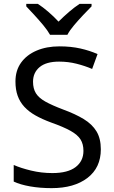

<svg xmlns="http://www.w3.org/2000/svg" viewBox="-20 -964 589 994"><path d="M502 -191Q502 -96 433 -43Q364 10 247 10Q187 10 136 1Q85 -8 51 -24V-110Q87 -94 140.5 -81Q194 -68 251 -68Q331 -68 371.5 -99Q412 -130 412 -183Q412 -218 397 -242Q382 -266 345.5 -286.5Q309 -307 244 -330Q198 -347 163.5 -366.5Q129 -386 106 -411Q83 -436 71.5 -468Q60 -500 60 -542Q60 -599 89 -639.5Q118 -680 169.5 -702Q221 -724 288 -724Q347 -724 396 -713Q445 -702 485 -684L457 -607Q420 -623 376.5 -634Q333 -645 286 -645Q219 -645 185 -616.5Q151 -588 151 -541Q151 -505 166 -481Q181 -457 215 -438Q249 -419 307 -397Q370 -374 413.5 -347.5Q457 -321 479.5 -284Q502 -247 502 -191ZM239 -784Q226 -807 204 -833.5Q182 -860 158 -886Q134 -912 116 -931V-944H176Q202 -927 230 -903Q258 -879 283 -852Q310 -879 338 -903Q366 -927 392 -944H454V-931Q435 -912 410.5 -886Q386 -860 363.5 -833.5Q341 -807 329 -784Z"/></svg>

Font: Noto Sans Hanifi Rohingya
Style: Regular
Weight: 400
Designer: Monotype Design Team and DaltonMaag
Foundry: Google LLC
Version: Version 2.101